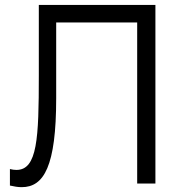

<svg xmlns="http://www.w3.org/2000/svg" viewBox="-20 -740 717 774"><path d="M20 8C37 12 53 14.5 67.5 14.5C157 14.5 206.5 -69.5 206.5 -344V-649.5H533V0H606.5V-720H136.5V-436C136.5 -182.5 130.5 -55 46.5 -55C38.5 -55 29.5 -56 20 -58.5Z"/></svg>

Font: Vela Sans
Style: Regular
Weight: 400
Designer: Principal design: Mikhail Sharanda - project Manrope.
Design modification: Ravid Balaliev
Foundry: Mikhail Sharanda
Version: Version 1.001